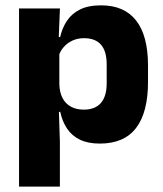

<svg xmlns="http://www.w3.org/2000/svg" viewBox="-20 -523 606 715"><path d="M351.7 11.7Q307.5 11.7 277.5 -2.9Q247.4 -17.5 229.7 -44.2Q211.9 -70.8 204.3 -106.4H164.8L201 -209.4Q201.8 -179.2 212.8 -158Q223.7 -136.9 244 -125.8Q264.2 -114.7 292.2 -114.7Q334 -114.7 355.7 -139.5Q377.3 -164.2 377.3 -213.1V-283.2Q377.3 -332.2 356.1 -356.5Q334.9 -380.8 292.9 -380.8Q269.3 -380.8 250.1 -372Q230.9 -363.2 217.7 -348.2Q204.4 -333.3 198.5 -314.5L163.3 -385H204Q211.4 -418.1 228.9 -444.9Q246.4 -471.7 277.4 -487.4Q308.4 -503.1 356.7 -503.1Q442.5 -503.1 486.8 -446.7Q531.2 -390.3 531.2 -278.2V-218.1Q531.2 -104.7 486.8 -46.5Q442.3 11.7 351.7 11.7ZM50.9 172V-491.4H203.2L197.8 -358.8L201 -341.7V-152.7L198.8 -126.4L203 5.2V172Z"/></svg>

Font: Anek Tamil Medium
Style: Regular
Weight: 500
Designer: Aadarsh Rajan (Tamil), Yesha Goshar (Latin)
Foundry: Ek Type
Version: Version 1.003